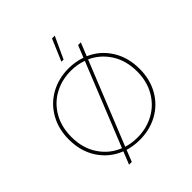

<svg xmlns="http://www.w3.org/2000/svg" viewBox="-272 -1125 1385 1385"><g transform="rotate(-45 421.0 -432.5)"><path d="M490 -951H518L441 -784H419ZM278 -11Q178 -50 119 -139Q60 -228 60 -349Q60 -456 107 -539Q154 -622 236.5 -668Q319 -714 421 -714Q488 -714 552 -692L589 -784H617L576 -683Q671 -642 726.5 -554Q782 -466 782 -349Q782 -242 735 -159Q688 -76 605.5 -30.5Q523 15 421 15Q359 15 302 -2L267 86H239ZM543 -669Q486 -690 421 -690Q327 -690 250.5 -648Q174 -606 130 -528.5Q86 -451 86 -349Q86 -235 141 -152.5Q196 -70 287 -34ZM756 -349Q756 -459 704.5 -540Q653 -621 567 -660L311 -25Q362 -9 421 -9Q513 -9 589.5 -50.5Q666 -92 711 -169.5Q756 -247 756 -349Z"/></g></svg>

Font: Prompt Thin
Style: Regular
Weight: 250
Designer: Katatrad Team
Foundry: CadsonDemak
Version: Version 1.001